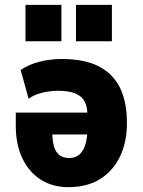

<svg xmlns="http://www.w3.org/2000/svg" viewBox="-20 -760 590 791"><path d="M261 11Q197 11 148.5 -19.5Q100 -50 72.5 -107Q45 -164 45 -243V-296H361V-206H184L195 -225Q195 -160 212.5 -134.5Q230 -109 265 -109Q289 -109 305 -121.5Q321 -134 330.5 -161Q340 -188 340 -229V-288Q340 -320 328.5 -342Q317 -364 290.5 -375Q264 -386 218 -386Q188 -386 154 -378Q120 -370 98 -353L65 -472Q102 -496 145.5 -506.5Q189 -517 234 -517Q329 -517 388 -486Q447 -455 475 -397Q503 -339 503 -253Q503 -176 475 -116.5Q447 -57 393.5 -23Q340 11 261 11ZM293 -590V-740H441V-590ZM85 -590V-740H233V-590Z"/></svg>

Font: Nunito Sans 7pt Condensed Black
Style: Regular
Weight: 900
Width: 3
Designer: Vernon Adams
Foundry: Vernon Adams
Version: Version 3.101;gftools[0.9.27]